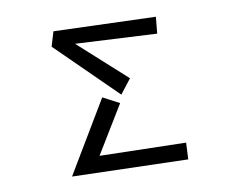

<svg xmlns="http://www.w3.org/2000/svg" viewBox="-79 -824 1159 945"><g transform="rotate(-10 500.0 -352.0)"><path d="M244 -720 753 -703 745 -620 338 -641 575 -427 519 -355 222 -647ZM424 -358 506 -315 361 -77 792 -67 788 16 210 0Z"/></g></svg>

Font: Moralerspace Krypton JPDOC
Style: Regular
Weight: 400
Version: v0.0.6; ttfautohint (v1.8.4.7-5d5b-dirty) -l 6 -r 45 -G 200 